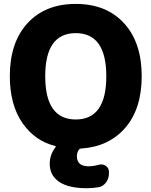

<svg xmlns="http://www.w3.org/2000/svg" viewBox="-20 -785 785 1001"><path d="M215.8 -387.7Q215.8 -162.1 375 -162.1Q534.2 -162.1 534.2 -387.2Q534.2 -612.3 375 -612.3Q215.8 -612.3 215.8 -387.7ZM432.6 196.3Q337.9 196.3 288.6 163.1Q239.3 129.9 239.3 68.4Q239.3 21.5 268.6 -16.6Q273.4 -22.5 266.6 -24.4Q163.1 -49.8 97.7 -142.6Q31.2 -238.3 31.2 -387.7Q31.2 -563.5 123.5 -664.1Q215.8 -764.6 375 -764.6Q534.2 -764.6 626.5 -664.1Q718.8 -563.5 718.8 -387.7Q718.8 -216.8 631.8 -117.2Q546.9 -20.5 404.3 -10.7Q395.5 -10.7 391.6 -4.9Q380.9 9.8 380.9 29.3Q380.9 81.1 440.4 82Q466.8 82 494.1 74.2Q501 72.3 507.8 72.3Q519.5 72.3 531.2 79.1Q547.9 90.8 547.9 110.4V120.1Q547.9 146.5 532.2 167Q516.6 187.5 492.2 191.4Q461.9 196.3 432.6 196.3Z"/></svg>

Font: Gen Jyuu Gothic Heavy
Style: Bold
Weight: 900
Designer: [Source Han Sans]
Ryoko NISHIZUKA  (kana & ideographs); Paul D. Hunt (Latin, Greek & Cyrillic); Wenlong ZHANG  (bopomofo
Version: Version 1.002.20150607